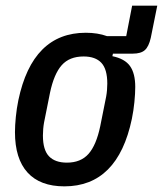

<svg xmlns="http://www.w3.org/2000/svg" viewBox="-20 -648 577 680"><path d="M208 12Q122 12 77.5 -37Q33 -86 33 -180Q33 -203 36 -233.5Q39 -264 45 -293Q95 -532 284 -532Q326 -532 359 -520H427L448 -628H537L514 -514Q507 -483 493 -470.5Q479 -458 450 -458H380L378 -449Q422 -440 440.5 -414Q459 -388 459 -340Q459 -317 456 -286.5Q453 -256 447 -227Q397 12 208 12ZM217 -72Q266 -72 293.5 -103Q321 -134 335 -201L356 -306Q358 -317 359 -329Q360 -341 360 -352Q360 -403 339 -425.5Q318 -448 276 -448Q226 -448 198.5 -417Q171 -386 157 -319L136 -214Q134 -203 133 -191Q132 -179 132 -168Q132 -117 153.5 -94.5Q175 -72 217 -72Z"/></svg>

Font: IBM Plex Sans Cond Medm
Style: Italic
Weight: 500
Width: 3
Italic angle: -11°
Designer: Mike Abbink, Paul van der Laan, Pieter van Rosmalen
Foundry: Bold Monday
Version: Version 1.3